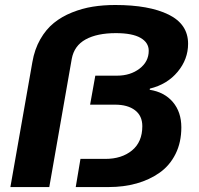

<svg xmlns="http://www.w3.org/2000/svg" viewBox="-20 -756 805 776"><path d="M22 0 110.8 -504.9Q119.6 -556.6 142.8 -597.2Q166 -637.7 197.8 -663.3Q229.5 -689 271 -705.6Q312.5 -722.2 355 -729Q397.5 -735.8 445.8 -735.8Q582.5 -735.8 661.4 -697Q740.2 -658.2 740.2 -579.1Q740.2 -516.6 698 -465.8Q655.8 -415 585.9 -397.9L585 -393.1Q644.5 -383.8 678.7 -343.5Q712.9 -303.2 712.9 -241.2Q712.9 -180.7 689.5 -133.8Q666 -86.9 625.2 -58.1Q584.5 -29.3 532.2 -14.6Q480 0 419.9 0H286.1L305.2 -113.8H405.8Q471.7 -113.8 513.4 -147.9Q555.2 -182.1 555.2 -246.1Q555.2 -288.1 525.6 -310.5Q496.1 -333 444.8 -333H344.2L365.2 -450.2H453.1Q506.8 -450.2 543.9 -478.5Q581.1 -506.8 581.1 -550.8Q581.1 -584 547.9 -603Q514.6 -622.1 448.2 -622.1Q372.6 -622.1 326.2 -596.7Q279.8 -571.3 270 -518.1L179.2 0Z"/></svg>

Font: Archivo Expanded
Style: Bold Italic
Weight: 700
Width: 7
Italic angle: -10°
Designer: Hector Gatti
Foundry: Omnibus-Type
Version: Version 2.001